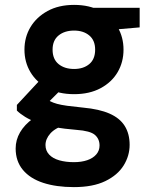

<svg xmlns="http://www.w3.org/2000/svg" viewBox="-20 -533 636 785"><path d="M282 232Q210 232 156.5 214.5Q103 197 73.5 161.5Q44 126 44 74Q44 39 62 8Q80 -23 115 -48.5Q150 -74 201 -92L252 -25Q206 -10 186 12.5Q166 35 166 60Q166 83 181 99Q196 115 222.5 122.5Q249 130 282 130Q313 130 336.5 122Q360 114 373.5 98.5Q387 83 387 62Q387 35 368 18.5Q349 2 293 -2Q242 -6 202.5 -13.5Q163 -21 133.5 -31.5Q104 -42 83 -55Q62 -68 49 -81V-104L156 -219L252 -189L127 -64L166 -130Q176 -124 186.5 -118.5Q197 -113 213 -108.5Q229 -104 254.5 -100.5Q280 -97 320 -93Q386 -87 428 -68.5Q470 -50 490 -18Q510 14 510 59Q510 104 485.5 143.5Q461 183 410.5 207.5Q360 232 282 232ZM283 -148Q220 -148 174.5 -172.5Q129 -197 104.5 -238Q80 -279 80 -330Q80 -381 104.5 -422Q129 -463 174.5 -488Q220 -513 283 -513Q346 -513 391.5 -488Q437 -463 461 -422Q485 -381 485 -330Q485 -279 461 -238Q437 -197 391.5 -172.5Q346 -148 283 -148ZM283 -251Q321 -251 345 -271Q369 -291 369 -330Q369 -368 345 -388Q321 -408 283 -408Q244 -408 219.5 -388Q195 -368 195 -330Q195 -291 219.5 -271Q244 -251 283 -251ZM365 -405 343 -501H551V-421Z"/></svg>

Font: DM Sans 18pt
Style: Bold
Weight: 700
Designer: Colophon Foundry, Jonny Pinhorn
Foundry: Colophon Foundry
Version: Version 4.004;gftools[0.9.30]